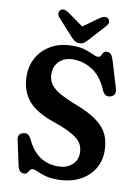

<svg xmlns="http://www.w3.org/2000/svg" viewBox="-98 -958 738 1034"><g transform="rotate(10 271.0 -441.5)"><path d="M288 12.5Q248.5 12.5 221.8 4.5Q195 -3.5 178 -11.5Q161 -19.5 152 -19.5Q141 -19.5 135.8 -11.8Q130.5 -4 124.8 4Q119 12 107 12Q79 12 71.5 -25L42 -161.5Q35.5 -193.5 65.5 -201.5Q80.5 -205.5 90.2 -200.2Q100 -195 110 -176.5Q164 -58 280 -58Q326 -58 355.2 -82.8Q384.5 -107.5 385 -148.5Q385 -175.5 373.2 -198Q361.5 -220.5 326.2 -242Q291 -263.5 221 -288Q114.5 -324 72.2 -378.2Q30 -432.5 30 -509.5Q30 -567.5 57 -613Q84 -658.5 132.5 -685Q181 -711.5 246.5 -711.5Q287.5 -711.5 315 -702.8Q342.5 -694 360.2 -685.2Q378 -676.5 389.5 -676.5Q400.5 -676.5 405 -685.2Q409.5 -694 415 -702.8Q420.5 -711.5 435 -711.5Q449.5 -711.5 457.5 -701.2Q465.5 -691 473.5 -664.5L515.5 -525Q526 -488.5 495.5 -478.5Q464.5 -468.5 449.5 -501.5Q420 -573.5 370.5 -606.5Q321 -639.5 262 -639.5Q216 -639.5 187.8 -612.8Q159.5 -586 159.5 -544Q159.5 -516.5 171.5 -493.8Q183.5 -471 219.2 -448.5Q255 -426 326 -399Q397 -371.5 438.2 -340.2Q479.5 -309 496.8 -270.5Q514 -232 514 -181.5Q514 -126 486.5 -82.2Q459 -38.5 408.2 -13Q357.5 12.5 288 12.5ZM331 -764.5Q317.5 -749.5 306.5 -740.2Q295.5 -731 279 -731Q261.5 -731 250.2 -740.2Q239 -749.5 225.5 -764.5L149.5 -848.5Q139 -860.5 140 -871.5Q141 -882.5 147.5 -888.5Q164 -903 191.5 -884.5L278.5 -822.5L365.5 -884.5Q393 -902.5 409.5 -888.5Q415.5 -882.5 416.5 -871.2Q417.5 -860 407 -848.5Z"/></g></svg>

Font: Fraunces 144pt SuperSoft SemiBold
Style: Regular
Weight: 600
Version: Version 1.000;[b76b70a41]